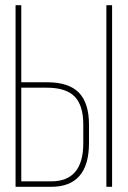

<svg xmlns="http://www.w3.org/2000/svg" viewBox="-20 -720 492 740"><path d="M62 -403H161Q245 -403 284 -363Q323 -323 323 -239V-169Q323 0 177 0H40V-700H62ZM390 -700H412V0H390ZM62 -21H177Q301 -21 301 -168V-240Q301 -314 267.5 -348Q234 -382 161 -382H62Z"/></svg>

Font: Bebas Neue Light
Style: Regular
Weight: 300
Designer: Ryoichi Tsunekawa
Foundry: Ryoichi Tsunekawa
Version: Version 1.003;PS 001.003;hotconv 1.0.70;makeotf.lib2.5.58329